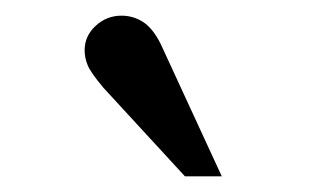

<svg xmlns="http://www.w3.org/2000/svg" viewBox="-20 -778 424 245"><path d="M216 -553 112 -666Q96 -685 92 -694.5Q88 -704 88 -714Q88 -732 102 -745Q116 -758 135 -758Q150 -758 162.5 -750Q175 -742 185 -722L263 -553Z"/></svg>

Font: Frank Ruhl Libre SemiBold
Style: Regular
Weight: 600
Designer: Yanek Iontef
Foundry: Fontef
Version: Version 6.003;gftools[0.9.30]